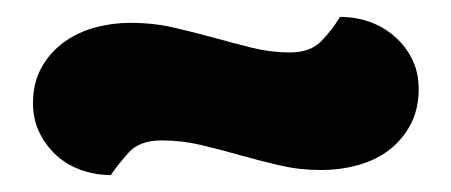

<svg xmlns="http://www.w3.org/2000/svg" viewBox="-20 -369 533 227"><path d="M323 -307Q347 -307 360 -320.5Q373 -334 382 -349Q401 -349 417.5 -343Q434 -337 447 -325.5Q460 -314 467.5 -298.5Q475 -283 475 -264Q475 -240 465.5 -222Q456 -204 440.5 -192Q425 -180 404 -174Q383 -168 359 -168Q334 -168 310.5 -173.5Q287 -179 264 -185.5Q241 -192 218 -197.5Q195 -203 171 -203Q145 -203 132 -188.5Q119 -174 111 -162Q93 -162 76 -168Q59 -174 46.5 -185.5Q34 -197 26.5 -212.5Q19 -228 19 -247Q19 -271 29 -289Q39 -307 55.5 -319Q72 -331 92.5 -336.5Q113 -342 134 -342Q161 -342 185 -336.5Q209 -331 232.5 -324.5Q256 -318 278 -312.5Q300 -307 323 -307Z"/></svg>

Font: Baloo Bhai 2
Style: Bold
Weight: 700
Designer: Supriya Tembe, Noopur Datye and Ek Type
Foundry: Ek Type
Version: Version 1.640;PS 1.000;hotconv 16.6.51;makeotf.lib2.5.65220;